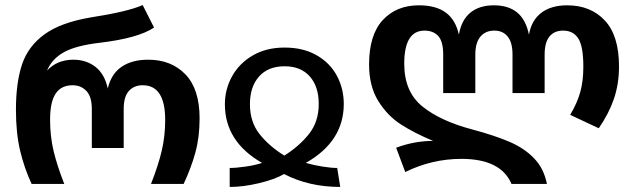

<svg xmlns="http://www.w3.org/2000/svg" viewBox="-20 -727 2510 759"><path d="M43 -293Q43 -400 67 -472Q91 -544 155.5 -591Q220 -638 338 -658Q486 -681 544 -707L589 -618Q526 -576 375 -558Q280 -547 232.5 -520.5Q185 -494 166 -448Q206 -491 270 -491Q321 -491 357.5 -462.5Q394 -434 406 -377Q419 -434 460 -462.5Q501 -491 566 -491Q657 -491 713 -433Q769 -375 769 -259Q769 -185 752.5 -124.5Q736 -64 706 0H577Q606 -74 619.5 -131.5Q633 -189 633 -253Q633 -390 544 -390Q510 -390 489.5 -367.5Q469 -345 469 -296V-142H343V-296Q343 -345 321.5 -367.5Q300 -390 267 -390Q222 -390 200 -357Q178 -324 178 -254Q178 -189 191.5 -131.5Q205 -74 234 0H105Q76 -62 59.5 -131.5Q43 -201 43 -293Z M1105 -539Q1178 -539 1231 -509Q1284 -479 1311.5 -428Q1339 -377 1339 -316Q1339 -168 1189 -83Q1220 -74 1255 -68.5Q1290 -63 1313 -63L1325 12Q1201 12 1103 -39Q1067 -18 1004.5 -3Q942 12 888 12V-63Q913 -63 951 -68.5Q989 -74 1016 -83Q869 -167 869 -315Q869 -374 897.5 -425.5Q926 -477 979.5 -508Q1033 -539 1105 -539ZM1104 -112Q1163 -149 1201.5 -197.5Q1240 -246 1240 -316Q1240 -385 1204.5 -425Q1169 -465 1105 -465Q1040 -465 1004 -424.5Q968 -384 968 -315Q968 -245 1006 -197Q1044 -149 1104 -112Z M1804 -99Q1688 -99 1582 -47L1546 -143Q1618 -170 1692 -170Q1618 -201 1565 -235Q1512 -269 1475.5 -327.5Q1439 -386 1439 -472Q1439 -589 1493 -647.5Q1547 -706 1636 -706Q1703 -706 1742 -677.5Q1781 -649 1794 -590Q1804 -648 1839.5 -677Q1875 -706 1932 -706Q1990 -706 2024.5 -677.5Q2059 -649 2071 -590Q2081 -647 2120 -676.5Q2159 -706 2222 -706Q2315 -706 2371 -646Q2427 -586 2427 -465Q2427 -395 2407 -336.5Q2387 -278 2347 -220L2234 -273Q2262 -320 2274 -363.5Q2286 -407 2286 -463Q2286 -544 2266 -575Q2246 -606 2206 -606Q2171 -606 2152 -582.5Q2133 -559 2133 -511V-359H2006V-511Q2006 -559 1987 -582.5Q1968 -606 1934 -606Q1899 -606 1879 -582Q1859 -558 1859 -511V-359H1732V-511Q1732 -563 1712.5 -584.5Q1693 -606 1658 -606Q1578 -606 1578 -475Q1578 -364 1650 -306Q1722 -248 1848 -215Q1937 -191 1995 -166Q2053 -141 2091.5 -101Q2130 -61 2142 0H2002Q1960 -99 1804 -99Z"/></svg>

Font: FiraGOUPP
Style: Medium
Weight: 400
Designer: bBox Type
Foundry: bBox Type GmbH
Version: Version 1.001